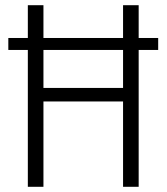

<svg xmlns="http://www.w3.org/2000/svg" viewBox="-20 -718 640 738"><path d="M453 -328H147V0H87V-526H12V-572H87V-698H147V-572H453V-698H513V-572H588V-526H513V0H453ZM453 -380V-526H147V-380Z"/></svg>

Font: IBM Plex Mono Light
Style: Regular
Weight: 300
Monospace: yes
Designer: Mike Abbink, Paul van der Laan, Pieter van Rosmalen
Foundry: Bold Monday
Version: Version 2.3